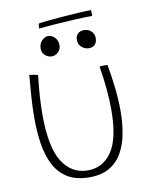

<svg xmlns="http://www.w3.org/2000/svg" viewBox="-89 -861 768 950"><g transform="rotate(-10 294.5 -386.0)"><path d="M435 -763.5Q398.5 -763.5 349.5 -761Q300.5 -758.5 251.8 -755Q203 -751.5 165.5 -747.5Q165.5 -753 166.2 -761Q167 -769 169 -772.5Q180 -775 213.2 -778.2Q246.5 -781.5 289 -785Q331.5 -788.5 371 -790.8Q410.5 -793 434 -793Q434.5 -790.5 434.8 -781.5Q435 -772.5 435 -763.5ZM204 -601Q186 -601 170.8 -614Q155.5 -627 155.5 -648.5Q155.5 -672 170.5 -687.8Q185.5 -703.5 203 -703.5Q221.5 -703.5 236 -687.8Q250.5 -672 250.5 -649Q250.5 -628.5 236 -614.8Q221.5 -601 204 -601ZM392 -609Q371 -609 355.2 -623.2Q339.5 -637.5 339.5 -659.5Q339.5 -680.5 351.8 -691Q364 -701.5 382.5 -701.5Q403.5 -701.5 418.2 -688Q433 -674.5 433 -652.5Q433 -631.5 421.8 -620.2Q410.5 -609 392 -609ZM427.5 -510.5Q430 -511 435.2 -511.5Q440.5 -512 446.5 -512Q452 -512 458.2 -512Q464.5 -512 467.5 -511.5Q477.5 -454.5 484.5 -394.5Q491.5 -334.5 491.5 -276.5Q491.5 -216.5 481.5 -162.8Q471.5 -109 448 -67.8Q424.5 -26.5 384.5 -3Q344.5 20.5 284.5 20.5Q217 20.5 174 -6.2Q131 -33 107.2 -79.8Q83.5 -126.5 74.2 -186.5Q65 -246.5 65 -313Q65 -367 69 -422.5Q73 -478 77.5 -530Q81.5 -530 87.8 -529Q94 -528 99 -527Q104.5 -526 110 -524.8Q115.5 -523.5 120.5 -522Q114 -466.5 110.8 -418Q107.5 -369.5 107.5 -327Q107.5 -161 154 -87.8Q200.5 -14.5 282 -14.5Q358 -14.5 402.8 -80.5Q447.5 -146.5 447.5 -292Q447.5 -385.5 427.5 -510.5Z"/></g></svg>

Font: Grandstander Thin
Style: Regular
Weight: 100
Designer: Tyler Finck
Foundry: Etcetera Type Co
Version: Version 1.200; ttfautohint (v1.8.3)